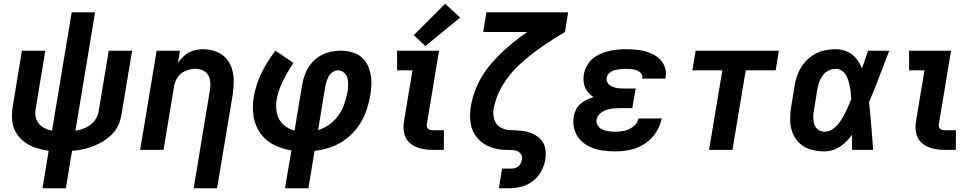

<svg xmlns="http://www.w3.org/2000/svg" viewBox="-20 -801 5224 1026"><path d="M207 205H332L365 5Q390 3 414 -1.5Q438 -6 462 -14Q486 -22 509 -33.5Q532 -45 553 -61Q574 -77 590.5 -97Q607 -117 616 -140.5Q625 -164 629 -188L686 -530H561L507 -205Q503 -178 484 -154.5Q465 -131 438 -119Q411 -107 383 -102L488 -735H363L258 -103Q231 -108 208 -122Q185 -136 175 -161.5Q165 -187 170 -215L222 -530H97L48 -232Q42 -195 45 -159Q48 -123 65.5 -93Q83 -63 110.5 -42.5Q138 -22 171.5 -11Q205 0 240 5Z M1015 205H1140L1224 -298Q1229 -333 1229 -368Q1229 -403 1219 -435Q1209 -467 1186.5 -491Q1164 -515 1132 -526.5Q1100 -538 1065 -538Q1040 -538 1014 -530.5Q988 -523 967 -505Q946 -487 931 -464L942 -530H817L729 0H854L910 -339Q914 -365 930 -388.5Q946 -412 972 -422.5Q998 -433 1024 -433Q1046 -433 1065 -424.5Q1084 -416 1093.5 -398Q1103 -380 1104 -358.5Q1105 -337 1101 -315Z M1503 205H1628L1661 5Q1705 1 1748.5 -14.5Q1792 -30 1830 -59Q1868 -88 1895 -126.5Q1922 -165 1937 -208Q1952 -251 1959 -295Q1965 -329 1964.5 -363.5Q1964 -398 1954 -429.5Q1944 -461 1922.5 -485Q1901 -509 1868.5 -519.5Q1836 -530 1802 -530Q1773 -530 1744 -523.5Q1715 -517 1688 -500.5Q1661 -484 1641.5 -459.5Q1622 -435 1611 -407Q1600 -379 1595 -350L1554 -103Q1520 -112 1494 -135.5Q1468 -159 1460 -194.5Q1452 -230 1458 -267Q1464 -302 1477.5 -335.5Q1491 -369 1509 -401.5Q1527 -434 1548 -465L1452 -530Q1423 -493 1399.5 -452.5Q1376 -412 1359.5 -369Q1343 -326 1336 -282Q1327 -230 1335 -179.5Q1343 -129 1371 -89.5Q1399 -50 1443 -27.5Q1487 -5 1537 3ZM1680 -106 1717 -333Q1720 -348 1724 -362.5Q1728 -377 1735.5 -391Q1743 -405 1756.5 -415Q1770 -425 1785 -425Q1803 -425 1817.5 -413.5Q1832 -402 1836.5 -384.5Q1841 -367 1840.5 -348.5Q1840 -330 1837 -311Q1831 -279 1820.5 -247Q1810 -215 1789.5 -186Q1769 -157 1740.5 -136Q1712 -115 1680 -106Z M2294 0H2352V-105H2294Q2284 -105 2275.5 -108Q2267 -111 2263 -119Q2259 -127 2261 -136L2326 -530H2102V-425H2184L2139 -153Q2133 -120 2140 -88Q2147 -56 2171.5 -35.5Q2196 -15 2228 -7.5Q2260 0 2294 0ZM2253 -555 2439 -707 2359 -781 2191 -613Z M2646 205H2698Q2731 205 2764.5 197Q2798 189 2827 167Q2856 145 2872.5 114Q2889 83 2894 50Q2899 20 2893.5 -8.5Q2888 -37 2868.5 -57Q2849 -77 2823 -88Q2797 -99 2768 -102Q2739 -105 2709 -105.5Q2679 -106 2654.5 -120Q2630 -134 2621.5 -162Q2613 -190 2618 -219Q2630 -287 2668.5 -349.5Q2707 -412 2761.5 -461Q2816 -510 2876 -551.5Q2936 -593 2999 -630L3016 -735H2579L2562 -630H2797Q2744 -593 2694.5 -550.5Q2645 -508 2602.5 -458Q2560 -408 2533 -350.5Q2506 -293 2496 -233Q2488 -187 2495 -142.5Q2502 -98 2529.5 -65Q2557 -32 2598 -16Q2639 0 2685 0Q2688 0 2691.5 0Q2695 0 2698 0Q2716 0 2733 3Q2750 6 2761 19Q2772 32 2769 50Q2767 63 2760.5 75Q2754 87 2741 93.5Q2728 100 2715 100H2663Z M3268 8Q3308 8 3348 -0.5Q3388 -9 3424.5 -32.5Q3461 -56 3484.5 -92Q3508 -128 3516 -168H3392Q3387 -143 3365 -125.5Q3343 -108 3318 -102.5Q3293 -97 3268 -97Q3251 -97 3233.5 -99.5Q3216 -102 3200 -108.5Q3184 -115 3174.5 -130Q3165 -145 3168 -162Q3171 -177 3181.5 -189Q3192 -201 3206 -207.5Q3220 -214 3234.5 -217.5Q3249 -221 3263.5 -222Q3278 -223 3293 -223H3359L3377 -328H3310Q3294 -328 3278.5 -330.5Q3263 -333 3249.5 -339Q3236 -345 3227.5 -358Q3219 -371 3222 -387Q3225 -402 3238 -412.5Q3251 -423 3266.5 -426.5Q3282 -430 3297 -431.5Q3312 -433 3326 -433Q3341 -433 3355.5 -431.5Q3370 -430 3383 -425Q3396 -420 3405.5 -409Q3415 -398 3412 -383Q3412 -382 3411 -381H3535Q3536 -385 3537 -389Q3542 -420 3530.5 -448Q3519 -476 3496.5 -493.5Q3474 -511 3446 -521Q3418 -531 3388 -534.5Q3358 -538 3327 -538Q3299 -538 3271 -535Q3243 -532 3215.5 -523.5Q3188 -515 3162.5 -499Q3137 -483 3121 -457.5Q3105 -432 3100 -405Q3096 -380 3100 -356Q3104 -332 3118 -313.5Q3132 -295 3152 -282Q3133 -276 3115 -267.5Q3097 -259 3081.5 -245.5Q3066 -232 3057.5 -214Q3049 -196 3046 -178Q3040 -143 3049.5 -109.5Q3059 -76 3081.5 -52.5Q3104 -29 3134.5 -15.5Q3165 -2 3199 3Q3233 8 3268 8Z M3769 0H3894L3965 -425H4125L4142 -530H3697L3680 -425H3840Z M4386 8Q4414 8 4442 -3.5Q4470 -15 4492.5 -35.5Q4515 -56 4533 -81Q4533 -40 4533 0H4646Q4641 -64 4636 -127.5Q4631 -191 4624 -255Q4653 -323 4679 -392Q4705 -461 4732 -530H4619Q4603 -483 4586 -435Q4575 -463 4556 -487.5Q4537 -512 4508 -525Q4479 -538 4446 -538Q4415 -538 4383.5 -531Q4352 -524 4323.5 -505.5Q4295 -487 4274.5 -460.5Q4254 -434 4242.5 -403.5Q4231 -373 4226 -342L4208 -232Q4202 -195 4202.5 -158.5Q4203 -122 4216 -89.5Q4229 -57 4254.5 -34Q4280 -11 4315 -1.5Q4350 8 4386 8ZM4386 -97Q4367 -97 4351.5 -108.5Q4336 -120 4331 -138Q4326 -156 4326 -175.5Q4326 -195 4330 -215L4348 -325Q4351 -344 4357.5 -362.5Q4364 -381 4376.5 -398Q4389 -415 4407.5 -424Q4426 -433 4446 -433Q4467 -433 4482.5 -420.5Q4498 -408 4506 -389.5Q4514 -371 4518.5 -351.5Q4523 -332 4525.5 -311.5Q4528 -291 4529 -271Q4520 -249 4510.5 -227.5Q4501 -206 4490 -185Q4479 -164 4464.5 -144.5Q4450 -125 4429.5 -111Q4409 -97 4386 -97Z M5030 0H5088V-105H5030Q5020 -105 5011.5 -108Q5003 -111 4999 -119Q4995 -127 4997 -136L5062 -530H4838V-425H4920L4875 -153Q4869 -120 4876 -88Q4883 -56 4907.5 -35.5Q4932 -15 4964 -7.5Q4996 0 5030 0Z"/></svg>

Font: Iosevka Sparkle Oblique
Style: Bold
Weight: 700
Italic angle: -9°
Designer: Belleve Invis
Foundry: Belleve Invis
Version: Version 4.5.0; ttfautohint (v1.8.3)